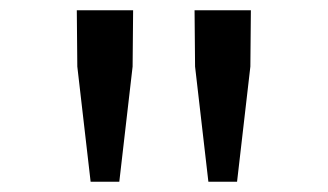

<svg xmlns="http://www.w3.org/2000/svg" viewBox="-20 -707 640 375"><path d="M157 -352 131 -577 130 -687H240L239 -577L213 -352ZM387 -352 361 -577 360 -687H470L469 -577L443 -352Z"/></svg>

Font: Source Code Variable
Style: Regular
Weight: 400
Monospace: yes
Designer: Paul D. Hunt, Teo Tuominen
Foundry: Adobe Systems Incorporated
Version: Version 1.010;hotconv 1.0.106;makeotfexe 2.5.65593